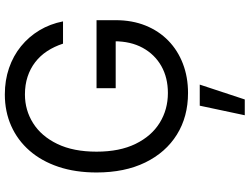

<svg xmlns="http://www.w3.org/2000/svg" viewBox="-138 -639 1019 783"><g transform="rotate(-90 371.5 -247.5)"><path d="M383.8 9.8Q287.1 9.8 214.1 -35.6Q141.1 -81.1 100.3 -164.8Q59.6 -248.5 59.6 -363.3Q59.6 -449.7 82.8 -518.8Q106 -587.9 148.7 -636.7Q191.4 -685.5 249.8 -711.4Q308.1 -737.3 377.9 -737.3Q435.5 -737.3 485.4 -720.2Q535.2 -703.1 574.2 -671.4Q613.3 -639.6 639.4 -596.2Q665.5 -552.7 675.8 -500H585Q573.2 -536.1 554.4 -564.7Q535.6 -593.3 509.3 -613.5Q482.9 -633.8 450.2 -644.5Q417.5 -655.3 377.9 -655.3Q313.5 -655.3 260.5 -621.8Q207.5 -588.4 176 -523.2Q144.5 -458 144.5 -363.3Q144.5 -269 176.3 -204.1Q208 -139.2 262.2 -105.7Q316.4 -72.3 383.8 -72.3Q446.3 -72.3 493.7 -99.1Q541 -126 567.9 -175Q594.7 -224.1 594.7 -291L622.1 -285.2H403.3V-363.3H680.7V-285.2Q680.7 -217.8 658.7 -163.3Q636.7 -108.9 596.9 -70.3Q557.1 -31.7 502.9 -11Q448.7 9.8 383.8 9.8ZM293 241.2 332 57.6H418L357.4 241.2Z"/></g></svg>

Font: Inter V
Style: 
Weight: 400
Designer: Rasmus Andersson
Foundry: rsms
Version: Version 4.000;git-a3f224843